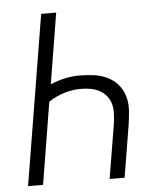

<svg xmlns="http://www.w3.org/2000/svg" viewBox="-53 -781 705 828"><g transform="rotate(-5 300.0 -367.5)"><path d="M35 0 156 -735H221L171 -429Q202 -442 233.5 -449Q265 -456 296 -456Q328 -456 359 -452Q390 -448 417 -435Q444 -422 463 -400Q482 -378 490.5 -349Q499 -320 497 -288.5Q495 -257 490 -225L453 0H388L427 -235Q430 -257 431 -278.5Q432 -300 427 -320Q422 -340 409 -356Q396 -372 378 -381.5Q360 -391 339.5 -394.5Q319 -398 297 -398Q262 -398 226 -387Q190 -376 158 -355L100 0Z"/></g></svg>

Font: Iosevka Light Extended
Style: Italic
Weight: 300
Width: 7
Italic angle: -9°
Monospace: yes
Designer: Belleve Invis
Foundry: Belleve Invis
Version: Version 32.5.0; ttfautohint (v1.8.4)